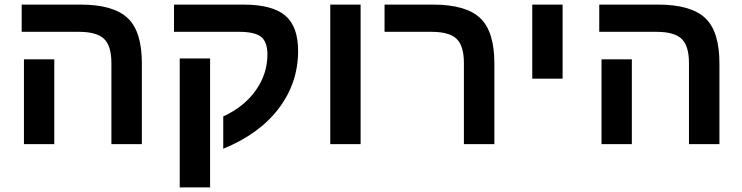

<svg xmlns="http://www.w3.org/2000/svg" viewBox="-20 -626 3225 834"><path d="M215.8 -368.2V0H84V-368.2ZM596.2 -351.1V0H463.9V-352.1Q463.9 -426.8 431.9 -457.3Q399.9 -487.8 321.8 -487.8H74.2V-606H330.1Q473.1 -606 535.2 -546.9Q596.2 -488.8 596.2 -351.1Z M760.7 -372.1H892.6V188H760.7ZM735.8 -487.8V-606H1037.6Q1162.1 -606 1218.5 -558.8Q1274.9 -511.7 1274.9 -404.8Q1274.9 -265.6 1190.4 -154.5Q1106 -43.5 949.7 20V-120.1Q1041 -162.6 1091.3 -233.9Q1141.6 -305.2 1141.6 -389.2Q1141.6 -443.8 1114.3 -465.8Q1086.9 -487.8 1018.6 -487.8Z M1414.6 0V-606H1546.4V0Z M2127.4 -351.1V0H1995.1V-352.1Q1995.1 -427.2 1963.1 -457.5Q1931.2 -487.8 1853.5 -487.8H1650.4V-606H1861.3Q2004.4 -606 2066.4 -546.9Q2127.4 -488.8 2127.4 -351.1Z M2292 -284.2V-606H2423.8V-284.2Z M2724.6 -368.2V0H2592.8V-368.2ZM3105 -351.1V0H2972.7V-352.1Q2972.7 -426.8 2940.7 -457.3Q2908.7 -487.8 2830.6 -487.8H2583V-606H2838.9Q2981.9 -606 3043.9 -546.9Q3105 -488.8 3105 -351.1Z"/></svg>

Font: Libra Sans Modern
Style: Bold
Weight: 700
Foundry: Stefan Peev, Context Ltd
Version: Version 1.000